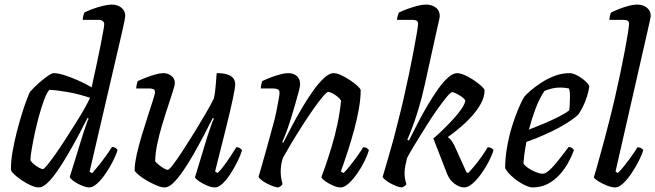

<svg xmlns="http://www.w3.org/2000/svg" viewBox="-20 -820 2867 840"><path d="M150 0Q135 0 115 -9Q95 -18 75.5 -31Q56 -44 43 -56.5Q30 -69 28 -75Q27 -110 34.5 -154Q42 -198 53.5 -243Q65 -288 77 -326Q89 -364 99 -389.5Q109 -415 112 -419Q117 -425 130.5 -438.5Q144 -452 161 -466Q178 -480 192.5 -490Q207 -500 216 -500Q234 -500 262 -491Q290 -482 321 -468.5Q352 -455 381 -438Q383 -449 389.5 -478Q396 -507 404 -544Q412 -581 419 -617Q426 -653 431 -680Q436 -707 436 -714Q436 -723 429.5 -728Q423 -733 412 -733H342Q342 -741 344.5 -751Q347 -761 349 -765Q364 -773 386 -781Q408 -789 431 -794.5Q454 -800 468 -800Q494 -800 511 -786.5Q528 -773 528 -750Q528 -747 525 -730.5Q522 -714 516 -688L372 -69L383 -62Q392 -72 408 -91.5Q424 -111 441 -134.5Q458 -158 470 -177Q479 -177 486 -172.5Q493 -168 494 -163Q488 -142 474 -114.5Q460 -87 442 -60.5Q424 -34 405 -17Q386 0 370 0Q360 0 346 -5Q332 -10 318.5 -17.5Q305 -25 296 -32.5Q287 -40 285 -45L343 -233Q351 -256 357.5 -276Q364 -296 368 -301L363 -304Q346 -270 324 -229Q302 -188 278.5 -147.5Q255 -107 232 -73.5Q209 -40 188 -20Q167 0 150 0ZM168 -80Q172 -80 186.5 -97.5Q201 -115 221.5 -144Q242 -173 264.5 -208Q287 -243 309.5 -278.5Q332 -314 349 -344Q366 -374 374 -392Q327 -408 280.5 -416.5Q234 -425 196 -427Q185 -415 173.5 -384.5Q162 -354 151 -314Q140 -274 131.5 -234Q123 -194 118 -163Q113 -132 113 -119Q118 -110 129 -101Q140 -92 151.5 -86Q163 -80 168 -80Z M701 0Q686 0 664.5 -9Q643 -18 621.5 -30.5Q600 -43 585.5 -55.5Q571 -68 569 -74Q569 -102 578 -143Q587 -184 600.5 -228.5Q614 -273 627 -313Q640 -353 649 -381Q658 -409 658 -417Q658 -427 651 -430Q644 -433 632 -433H576Q576 -442 578.5 -451.5Q581 -461 582 -465Q599 -473 620 -481Q641 -489 660.5 -494.5Q680 -500 694 -500Q715 -500 730 -488Q745 -476 745 -457Q745 -448 736.5 -421Q728 -394 715 -355Q702 -316 689 -272.5Q676 -229 667.5 -187.5Q659 -146 659 -114Q670 -101 688 -89Q706 -77 714 -77Q720 -77 737.5 -100Q755 -123 779.5 -160.5Q804 -198 830.5 -241Q857 -284 880 -323.5Q903 -363 916 -390Q921 -412 923.5 -443.5Q926 -475 928 -500Q954 -500 972 -495Q990 -490 999.5 -479Q1009 -468 1009 -451Q1009 -436 998 -384.5Q987 -333 967 -253Q947 -173 921 -70L932 -63Q943 -73 958.5 -93.5Q974 -114 989 -137Q1004 -160 1014 -176Q1022 -176 1029 -172Q1036 -168 1039 -163Q1033 -142 1019.5 -114.5Q1006 -87 989 -60.5Q972 -34 954 -17Q936 0 920 0Q906 0 886.5 -8Q867 -16 851.5 -26.5Q836 -37 833 -44L887 -222Q896 -249 903.5 -271Q911 -293 916 -301L911 -304Q894 -270 872.5 -229Q851 -188 828 -147.5Q805 -107 782 -73.5Q759 -40 738.5 -20Q718 0 701 0Z M1198 0Q1189 0 1175 -5Q1161 -10 1147 -17.5Q1133 -25 1123 -33Q1113 -41 1111 -46Q1116 -61 1125 -94Q1134 -127 1147 -172Q1160 -217 1173 -267Q1182 -298 1188.5 -329.5Q1195 -361 1199 -384Q1203 -407 1203 -414Q1203 -425 1195.5 -429Q1188 -433 1175 -433H1121Q1121 -441 1123 -450Q1125 -459 1127 -465Q1143 -473 1164 -481Q1185 -489 1205.5 -494.5Q1226 -500 1239 -500Q1265 -500 1279 -487Q1293 -474 1293 -451Q1293 -442 1286.5 -418Q1280 -394 1271 -362Q1262 -330 1251.5 -297Q1241 -264 1231 -237.5Q1221 -211 1215 -199L1219 -195Q1236 -229 1257.5 -269.5Q1279 -310 1303 -350.5Q1327 -391 1351.5 -425Q1376 -459 1398.5 -479.5Q1421 -500 1439 -500Q1454 -500 1473 -491Q1492 -482 1511 -469.5Q1530 -457 1543.5 -444.5Q1557 -432 1558 -426Q1558 -389 1550 -343.5Q1542 -298 1529.5 -252.5Q1517 -207 1504.5 -167.5Q1492 -128 1482.5 -101.5Q1473 -75 1471 -70L1483 -63Q1493 -72 1509 -92Q1525 -112 1542 -135.5Q1559 -159 1569 -176Q1579 -176 1585.5 -171.5Q1592 -167 1594 -163Q1588 -142 1574.5 -114.5Q1561 -87 1542.5 -60.5Q1524 -34 1505 -17Q1486 0 1471 0Q1456 0 1437.5 -8Q1419 -16 1404 -26.5Q1389 -37 1386 -45Q1391 -57 1403.5 -93Q1416 -129 1431 -178.5Q1446 -228 1457 -281Q1468 -334 1472 -380Q1466 -390 1455 -398.5Q1444 -407 1433 -412.5Q1422 -418 1416 -418Q1410 -418 1392.5 -397.5Q1375 -377 1351.5 -343.5Q1328 -310 1303 -271Q1278 -232 1255.5 -194.5Q1233 -157 1218 -130Q1213 -116 1210.5 -100Q1208 -84 1208 -69Q1208 -56 1210 -43Q1212 -30 1216 -15Q1215 -12 1210.5 -7.5Q1206 -3 1198 0Z M1739 0Q1730 0 1716.5 -5Q1703 -10 1689 -17.5Q1675 -25 1665.5 -33Q1656 -41 1654 -46Q1658 -59 1665.5 -85Q1673 -111 1683 -145Q1693 -179 1703 -216Q1713 -253 1721 -287Q1734 -337 1746.5 -391.5Q1759 -446 1770 -499Q1781 -552 1789.5 -597.5Q1798 -643 1803.5 -674.5Q1809 -706 1809 -716Q1809 -726 1803 -729.5Q1797 -733 1786 -733H1717Q1717 -741 1720 -751Q1723 -761 1725 -765Q1741 -773 1763 -781Q1785 -789 1806.5 -794.5Q1828 -800 1843 -800Q1869 -800 1886.5 -787Q1904 -774 1904 -750Q1904 -747 1902.5 -739Q1901 -731 1898 -718.5Q1895 -706 1891 -688L1838 -448Q1826 -393 1811 -343.5Q1796 -294 1782.5 -259Q1769 -224 1762 -209L1769 -205Q1786 -239 1806.5 -279Q1827 -319 1850 -358Q1873 -397 1896 -429.5Q1919 -462 1940.5 -481Q1962 -500 1980 -500Q1994 -500 2014 -491Q2034 -482 2052.5 -469.5Q2071 -457 2084.5 -445Q2098 -433 2100 -426Q2101 -398 2083 -365Q2065 -332 2029 -295.5Q1993 -259 1939 -220Q1950 -213 1958.5 -200Q1967 -187 1974 -170L2021 -66L2028 -63Q2038 -73 2054.5 -92.5Q2071 -112 2087.5 -135.5Q2104 -159 2114 -176Q2122 -176 2129.5 -172Q2137 -168 2139 -163Q2133 -142 2119 -114.5Q2105 -87 2086 -60.5Q2067 -34 2047.5 -17Q2028 0 2011 0Q1990 0 1968 -16.5Q1946 -33 1935 -62L1876 -214Q1898 -233 1920.5 -255Q1943 -277 1964 -300Q1985 -323 1999 -343.5Q2013 -364 2016 -380Q2010 -390 1998 -398Q1986 -406 1974.5 -411.5Q1963 -417 1958 -417Q1952 -417 1934.5 -396Q1917 -375 1893.5 -342Q1870 -309 1845.5 -269.5Q1821 -230 1798 -193Q1775 -156 1761 -129Q1757 -112 1753.5 -96Q1750 -80 1750 -62Q1750 -50 1752 -38Q1754 -26 1758 -15Q1757 -12 1752 -7.5Q1747 -3 1739 0Z M2309 0Q2299 0 2282.5 -7Q2266 -14 2248 -26Q2230 -38 2214.5 -53Q2199 -68 2190 -84Q2190 -129 2198.5 -177Q2207 -225 2220.5 -268.5Q2234 -312 2248.5 -346Q2263 -380 2274 -397Q2283 -408 2303 -425Q2323 -442 2350 -459.5Q2377 -477 2408 -488.5Q2439 -500 2472 -500Q2487 -500 2507 -489Q2527 -478 2542 -464Q2557 -450 2558 -441Q2555 -419 2547.5 -396Q2540 -373 2530 -353Q2520 -333 2511 -320Q2493 -302 2456.5 -279.5Q2420 -257 2374.5 -236Q2329 -215 2283 -199Q2277 -167 2274 -144Q2271 -121 2270 -105Q2277 -94 2292 -84Q2307 -74 2324.5 -67Q2342 -60 2354 -60Q2363 -60 2373 -67Q2383 -74 2396.5 -88Q2410 -102 2427 -124Q2444 -146 2468 -177Q2476 -177 2482.5 -172.5Q2489 -168 2491 -163Q2482 -138 2466.5 -109.5Q2451 -81 2428.5 -56Q2406 -31 2376.5 -15.5Q2347 0 2309 0ZM2294 -253Q2328 -266 2361 -280Q2394 -294 2423 -308.5Q2452 -323 2470 -337Q2472 -348 2472.5 -360Q2473 -372 2473 -382Q2474 -396 2473.5 -409Q2473 -422 2469 -433Q2460 -435 2450.5 -436Q2441 -437 2431 -437Q2413 -437 2395.5 -433Q2378 -429 2362 -422Q2340 -390 2323 -344.5Q2306 -299 2294 -253Z M2671 0Q2657 0 2636 -8Q2615 -16 2598.5 -26.5Q2582 -37 2578 -44Q2582 -56 2589 -81Q2596 -106 2605.5 -140.5Q2615 -175 2625.5 -213.5Q2636 -252 2645 -289Q2658 -339 2670.5 -393.5Q2683 -448 2694 -500.5Q2705 -553 2713.5 -598Q2722 -643 2727 -674.5Q2732 -706 2732 -716Q2732 -726 2726 -729.5Q2720 -733 2709 -733H2646Q2646 -741 2648.5 -751Q2651 -761 2653 -765Q2669 -773 2689.5 -781Q2710 -789 2730.5 -794.5Q2751 -800 2766 -800Q2793 -800 2810 -786.5Q2827 -773 2827 -750Q2827 -748 2823 -728.5Q2819 -709 2814 -688L2673 -70L2683 -63Q2694 -73 2710 -93Q2726 -113 2742.5 -136Q2759 -159 2769 -176Q2777 -176 2784.5 -172Q2792 -168 2794 -163Q2788 -142 2774 -114.5Q2760 -87 2742 -60.5Q2724 -34 2705.5 -17Q2687 0 2671 0Z"/></svg>

Font: Texturina 12pt
Style: Italic
Weight: 400
Italic angle: -11°
Designer: Guillermo Torres Carreño
Foundry: Omnibus-Type
Version: Version 1.002